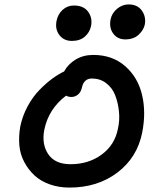

<svg xmlns="http://www.w3.org/2000/svg" viewBox="-20 -911 700 863"><path d="M543 -733.9Q508.3 -733.9 489 -760Q469.7 -786.1 477.1 -824.2Q482.9 -852.1 506.3 -871.6Q529.8 -891.1 558.1 -891.1Q598.1 -891.1 617.7 -863.3Q637.2 -835.4 630.9 -800.8Q625.5 -775.4 602.8 -754.6Q580.1 -733.9 543 -733.9ZM233.9 -815.9Q239.7 -846.7 261.2 -866.5Q282.7 -886.2 312 -886.2Q356 -886.2 376.2 -858.2Q396.5 -830.1 389.2 -793.9Q383.3 -765.6 361.3 -746.3Q339.4 -727.1 303.2 -727.1Q267.1 -727.1 247.1 -753.2Q227.1 -779.3 233.9 -815.9ZM292 -67.9Q244.1 -67.9 203.6 -82.3Q163.1 -96.7 135.5 -122.1Q107.9 -147.5 89.4 -182.1Q70.8 -216.8 67.1 -256.8Q63.5 -296.9 70.8 -340.8Q80.6 -389.6 104 -432.9Q127.4 -476.1 157 -506.3Q186.5 -536.6 214.1 -556.9Q241.7 -577.1 268.1 -589.8Q286.1 -623 320.3 -643.6Q354.5 -664.1 398.9 -664.1Q484.9 -664.1 542.2 -614Q599.6 -564 618.4 -485.1Q637.2 -406.2 619.1 -314.9Q596.7 -202.6 507.6 -135.3Q418.5 -67.9 292 -67.9ZM179.2 -328.1Q166.5 -262.7 197 -217.8Q227.5 -172.9 296.9 -172.9Q377.9 -172.9 436.8 -216.1Q495.6 -259.3 509.8 -331.1Q519 -370.6 514.6 -410.9Q510.3 -451.2 497.3 -483.9Q484.4 -516.6 457 -537.4Q429.7 -558.1 393.1 -558.1Q356.9 -558.1 348.1 -517.1Q343.8 -497.1 330.6 -486.1Q317.4 -475.1 300.8 -475.1Q288.6 -475.1 276.9 -481Q198.2 -421.4 179.2 -328.1Z"/></svg>

Font: Shantell Sans Irregular Bouncy
Style: Italic
Weight: 500
Italic angle: -11.31°
Designer: Stephen Nixon, Anya Danilova, Shantell Martin
Foundry: Arrow Type
Version: Version 1.006;[9816181b4]